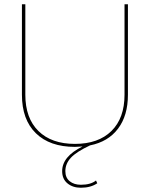

<svg xmlns="http://www.w3.org/2000/svg" viewBox="-20 -680 704 902"><path d="M565 -660H581V-235Q581 -137 534.5 -75.5Q488 -14 403 3Q339 33 313 61Q287 89 287 124Q287 155 307.5 171.5Q328 188 360 188Q406 188 431 168L437 181Q406 202 360 202Q322 202 297 181.5Q272 161 272 124Q272 55 368 8Q344 10 332 10Q214 10 148.5 -54Q83 -118 83 -235V-660H99V-235Q99 -125 160.5 -64.5Q222 -4 332 -4Q442 -4 503.5 -64.5Q565 -125 565 -235Z"/></svg>

Font: Elaine Sans Thin
Style: Regular
Weight: 250
Designer: Wei Huang
Foundry: Wei Huang
Version: Version 2.001;December 24, 2019;FontCreator 12.0.0.2547 64-b